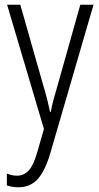

<svg xmlns="http://www.w3.org/2000/svg" viewBox="-20 -552 421 813"><path d="M10 -532H66L163 -191Q175 -151 181 -126Q187 -101 192 -78H195Q200 -105 207.5 -133Q215 -161 224 -191L320 -532H376L192 100Q170 174 138.5 207.5Q107 241 58 241Q45 241 33 239Q21 237 9 233V183Q19 187 30 189.5Q41 192 52 192Q81 192 101.5 170Q122 148 138 92L166 -6Z"/></svg>

Font: Noto Sans Gurmukhi Condensed Light
Style: Regular
Weight: 300
Width: 3
Designer: Jelle Bosma - Monotype Design Team
Foundry: Monotype Imaging Inc.
Version: Version 2.004; ttfautohint (v1.8.4.7-5d5b)